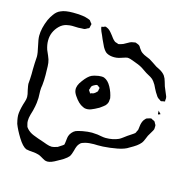

<svg xmlns="http://www.w3.org/2000/svg" viewBox="-110 -814 928 958"><g transform="rotate(15 354.5 -335.5)"><path d="M642 -296Q644 -297 655 -300L663 -302Q666 -302 673 -297Q682 -294 683 -292Q684 -291 685.5 -288.5Q687 -286 687 -285Q693 -276 693 -273V-267Q693 -256 692 -253Q691 -250 689.5 -247.5Q688 -245 687 -243Q683 -236 678.5 -228.5Q674 -221 670 -214Q667 -208 662 -195Q657 -182 651 -174Q642 -163 629.5 -154Q617 -145 597 -134Q577 -120 539.5 -113Q502 -106 467 -104Q452 -103 440.5 -103.5Q429 -104 421 -104Q395 -104 376 -99Q371 -98 361 -94Q354 -91 348 -83Q339 -73 333 -47Q327 -25 321 -16Q313 -6 295 6Q291 9 267 22Q237 40 219 40Q214 40 206 38L196 33Q192 31 183 25.5Q174 20 167 18Q156 14 131 12Q127 12 118 11Q109 10 101 8Q81 -1 58.5 -37.5Q36 -74 25 -103Q22 -113 21 -120.5Q20 -128 19 -133Q18 -137 18 -146Q18 -167 28 -203Q29 -207 33.5 -220.5Q38 -234 38 -245Q38 -257 32 -279Q27 -304 27 -310Q27 -319 29 -337L30 -362V-385L31 -418Q33 -440 33 -452Q33 -470 25 -504Q17 -538 17 -556Q17 -595 37 -642Q46 -661 56 -674Q70 -694 89 -701Q110 -711 151 -711Q184 -711 201 -708Q216 -706 230 -701Q238 -698 240 -697Q242 -696 247 -688Q253 -682 254 -679L252 -671Q251 -669 250.5 -664Q250 -659 249 -658Q248 -657 245 -655.5Q242 -654 241 -654Q239 -653 235 -650.5Q231 -648 228 -647Q224 -646 212 -646Q206 -645 195 -645L163 -646Q151 -646 137 -643Q116 -639 99.5 -623Q83 -607 74 -586Q66 -567 66 -544Q66 -522 74 -498Q77 -490 85.5 -471.5Q94 -453 96 -437Q98 -423 98 -395Q98 -387 98.5 -375Q99 -363 98 -347Q98 -338 96 -322Q93 -307 93 -291L94 -255Q94 -247 92 -229Q90 -212 84 -188Q82 -182 77 -164Q72 -146 72 -131Q72 -121 75 -112L78 -101L85 -92Q99 -77 119 -69Q141 -60 175 -49Q178 -48 193 -42.5Q208 -37 221 -37Q229 -37 250 -44Q259 -49 273 -59Q274 -60 275.5 -61Q277 -62 279 -64L281 -75Q282 -82 283 -92Q284 -102 286 -109Q289 -119 297 -128.5Q305 -138 315 -143Q324 -147 349 -152Q376 -157 397 -157Q406 -157 426 -155Q433 -154 446 -151.5Q459 -149 469 -149Q506 -149 535 -162Q543 -166 553.5 -174Q564 -182 571 -187Q571 -187 598 -205L606 -211Q608 -214 609 -216Q610 -218 610 -219Q616 -230 616 -232Q617 -235 617 -240Q617 -245 618 -248Q620 -269 629 -283Q631 -285 635 -290Q639 -295 642 -296ZM307 -669 305 -679Q307 -681 314 -681Q315 -682 320 -684Q325 -686 327 -685Q329 -685 330 -684Q331 -683 332 -683Q335 -682 339.5 -679.5Q344 -677 347 -674Q353 -669 367 -651Q377 -637 382 -632L390 -625Q393 -623 401 -621Q407 -618 409 -618Q413 -618 422 -621Q432 -623 448 -633Q465 -643 470 -644L481 -646Q483 -646 486.5 -647Q490 -648 492 -647Q494 -647 500 -644Q502 -643 505 -642Q508 -641 510 -639Q513 -637 515.5 -633Q518 -629 519 -627Q529 -611 539 -605Q547 -599 560 -594Q573 -589 579 -586L598 -574Q606 -568 622 -558Q626 -556 637 -550.5Q648 -545 656 -538.5Q664 -532 669 -525Q677 -513 681.5 -496Q686 -479 688 -474L703 -438Q709 -426 709 -419Q709 -409 708 -405Q708 -404 708.5 -403Q709 -402 708 -402Q707 -400 699 -400Q690 -397 688 -398Q686 -398 685 -399Q684 -400 683 -401Q681 -403 677 -405Q673 -407 669 -411Q664 -416 661 -422Q654 -431 644 -451Q636 -470 625 -484Q618 -494 606 -501Q594 -508 590 -510Q582 -514 571.5 -521.5Q561 -529 553 -534Q542 -541 527.5 -546.5Q513 -552 508 -554Q484 -564 471 -564Q463 -563 450.5 -558.5Q438 -554 430 -552Q418 -549 406 -549Q383 -549 367 -558Q356 -564 344 -585Q342 -590 327 -621L319 -640Q310 -658 307 -669ZM438 -326Q434 -314 427 -307Q421 -301 401 -287Q378 -274 362 -268Q346 -262 330 -265Q327 -266 324.5 -267Q322 -268 320 -269Q296 -279 273 -314Q263 -329 262 -341Q259 -364 281 -392Q302 -421 321 -430Q331 -435 355 -439Q359 -440 369 -440Q380 -440 384 -438Q405 -430 420 -402.5Q435 -375 440 -346Q439 -342 439 -336Q439 -330 438 -326ZM334 -379Q333 -377 331.5 -373Q330 -369 330 -367Q327 -361 327 -359Q329 -355 331.5 -352Q334 -349 335 -347Q335 -345 336 -344Q338 -343 339.5 -344.5Q341 -346 342 -346Q344 -346 348.5 -347Q353 -348 356 -350Q360 -352 363 -355Q366 -358 368 -360Q369 -361 370 -362Q371 -363 372 -364L374 -375Q374 -376 375 -379Q376 -382 375 -383Q374 -384 373 -384.5Q372 -385 371 -386Q370 -387 366 -390Q362 -393 360 -393H359Q355 -393 350 -390Q348 -389 342.5 -386Q337 -383 334 -379ZM690 -346Q689 -347 689 -349Q690 -349 691.5 -347.5Q693 -346 693 -345Q701 -337 701 -337Q703 -335 703 -335Q703 -334 702 -334Q701 -334 700 -333L693 -330Q691 -330 690 -334Z"/></g></svg>

Font: Rubik-Burned
Style: Regular
Weight: 400
Designer: NaN (generative design), Hubert & Fischer (Rubik source font outlines)
Foundry: NaN, Hubert & Fischer
Version: Version 1.000